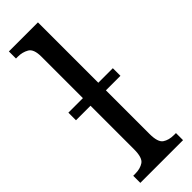

<svg xmlns="http://www.w3.org/2000/svg" viewBox="-257 -772 785 785"><g transform="rotate(-45 135.0 -380.0)"><path d="M12 0V-41H23Q53 -41 72 -54Q91 -67 91 -115V-367H7V-411H91V-651Q91 -695 70 -707Q49 -719 23 -719H12V-760H180V-411H264V-367H180V-115Q180 -67 199 -54Q218 -41 248 -41H259V0Z"/></g></svg>

Font: Noto Serif Condensed
Style: Regular
Weight: 400
Width: 3
Designer: Monotype Design Team
Foundry: Monotype Imaging Inc.
Version: Version 2.013; ttfautohint (v1.8.4.7-5d5b)